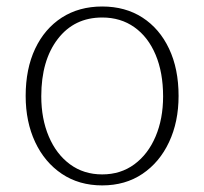

<svg xmlns="http://www.w3.org/2000/svg" viewBox="-20 -558 625 588"><path d="M293 9.8Q222.2 9.8 169.4 -25.6Q116.7 -61 87.6 -123Q58.6 -185.1 58.6 -264.2Q58.6 -347.2 87.6 -408.7Q116.7 -470.2 169.4 -504.2Q222.2 -538.1 293 -538.1Q363.8 -538.1 416.3 -504.2Q468.8 -470.2 497.8 -408.7Q526.9 -347.2 526.9 -264.2Q526.9 -185.1 497.8 -123Q468.8 -61 416.3 -25.6Q363.8 9.8 293 9.8ZM293 -23.9Q349.6 -23.9 391.6 -54.9Q433.6 -85.9 456.5 -140.1Q479.5 -194.3 479.5 -262.7Q479.5 -335.9 456.5 -390.4Q433.6 -444.8 391.6 -474.6Q349.6 -504.4 293 -504.4Q207.5 -504.4 157 -438.7Q106.4 -373 106.4 -263.2Q106.4 -194.3 129.4 -140.1Q152.3 -85.9 194.3 -54.9Q236.3 -23.9 293 -23.9Z"/></svg>

Font: Comme Thin
Style: Regular
Weight: 250
Version: Version 1.000;gftools[0.9.27]